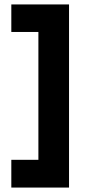

<svg xmlns="http://www.w3.org/2000/svg" viewBox="-20 -749 392 865"><path d="M153 96V-729H291V96ZM31 96V-29H222V96ZM31 -605V-729H222V-605Z"/></svg>

Font: Outfit Thin ExtraBold
Style: Regular
Weight: 800
Version: Version 1.100;gftools[0.9.27]